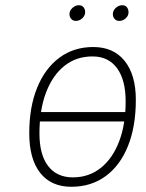

<svg xmlns="http://www.w3.org/2000/svg" viewBox="-20 -703 560 735"><path d="M122 -238 128 -274H469L463 -238ZM253 12Q176 12 134 -41Q92 -94 92 -193Q92 -293 122.2 -367.2Q152.5 -441.5 207.5 -482.2Q262.5 -523 337 -523Q414.5 -523 457.2 -469.8Q500 -416.5 500 -321Q500 -219 470 -144.2Q440 -69.5 384.5 -28.8Q329 12 253 12ZM259 -24Q320 -24 365.5 -60Q411 -96 436 -161.5Q461 -227 461 -315Q461 -397 428 -442Q395 -487 334 -487Q272 -487 226.5 -450.8Q181 -414.5 156 -348.2Q131 -282 131 -192Q131 -111 164.2 -67.5Q197.5 -24 259 -24ZM436 -623Q425.5 -623 418.8 -630.5Q412 -638 412 -649Q412 -662.5 423.2 -672.8Q434.5 -683 448 -683Q459.5 -683 465.8 -675.2Q472 -667.5 472 -656Q472 -647 467 -639.5Q462 -632 453.8 -627.5Q445.5 -623 436 -623ZM270 -623Q259.5 -623 252.8 -630.5Q246 -638 246 -649Q246 -658 251.2 -665.8Q256.5 -673.5 264.8 -678.2Q273 -683 282 -683Q293.5 -683 299.8 -675.2Q306 -667.5 306 -656Q306 -643.5 295.2 -633.2Q284.5 -623 270 -623Z"/></svg>

Font: Overpass Thin
Style: Italic
Weight: 250
Italic angle: -10°
Designer: Delve Withrington, Dave Bailey, Thomas Jockin
Foundry: Delve Fonts LLC
Version: Version 4.000